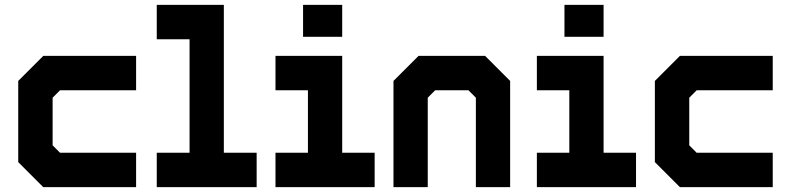

<svg xmlns="http://www.w3.org/2000/svg" viewBox="-20 -770 3262 790"><path d="M158 0 55 -103V-437L158 -540H540V-398.5H227L196.5 -368V-172L227 -141.5H540V0ZM197.5 -70.5H476.5H197.5L126.5 -139V-404.5L193.5 -470H476.5H193.5L126.5 -404.5V-139Z M625 0V-141.5H760V-608.5H625V-750H901V-141.5H1036V0ZM688 -71H973.5H828V-679.5H688H828V-71H688Z M1227 -618.5V-750H1388V-618.5ZM1308 -676H1307.5V-700H1308ZM1113.5 0V-141.5H1247V-398.5H1113.5V-540H1388V-141.5H1521.5V0ZM1176.5 -71H1459H1315V-469.5H1176.5H1315V-71H1176.5Z M1599 0V-437L1702 -540H1976L2079 -437V0H1938V-368L1907.5 -398.5H1770.5L1740 -368V0ZM1670.5 -71H1670V-396L1744 -470H1937.5L2010.5 -397V-71H2010V-397L1937.5 -470H1744L1670.5 -396Z M2302.5 -618.5V-750H2463.5V-618.5ZM2383.5 -676H2383V-700H2383.5ZM2189 0V-141.5H2322.5V-398.5H2189V-540H2463.5V-141.5H2597V0ZM2252 -71H2534.5H2390.5V-469.5H2252H2390.5V-71H2252Z M2777.5 0 2674.5 -103V-437L2777.5 -540H3159.5V-398.5H2846.5L2816 -368V-172L2846.5 -141.5H3159.5V0ZM2817 -70.5H3096H2817L2746 -139V-404.5L2813 -470H3096H2813L2746 -404.5V-139Z"/></svg>

Font: Tourney Black
Style: Regular
Weight: 900
Version: Version 1.015